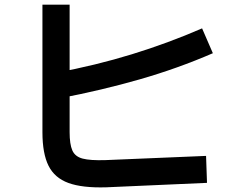

<svg xmlns="http://www.w3.org/2000/svg" viewBox="-20 -773 1040 819"><path d="M859 -108 863 7 433 26Q331 29 272 7.5Q213 -14 187 -66Q161 -118 161 -209V-753H277V-209Q277 -158 288.5 -131.5Q300 -105 332.5 -96.5Q365 -88 429 -90ZM236 -354 216 -462Q388 -494 542.5 -541.5Q697 -589 842 -652L888 -546Q738 -481 576 -434.5Q414 -388 236 -354Z"/></svg>

Font: Murecho Thin Medium
Style: Regular
Weight: 500
Version: Version 1.010